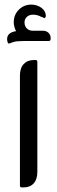

<svg xmlns="http://www.w3.org/2000/svg" viewBox="-20 -818 249 838"><path d="M122 -684H166Q182 -684 191.5 -675Q201 -666 201 -652V-648Q201 -639 192 -639H85Q69 -639 56.5 -638Q44 -637 31 -632Q22 -628 19 -628Q15 -628 13 -634Q12 -638 11.5 -641.5Q11 -645 11 -647Q11 -676 50 -682Q40 -702 40 -721Q40 -753 61.5 -775Q83 -797 115 -798Q141 -798 160 -784.5Q179 -771 180 -750Q180 -739 172 -739Q170 -741 166.5 -742.5Q163 -744 159 -745Q152 -749 143 -751.5Q134 -754 124 -754Q108 -754 97.5 -744.5Q87 -735 87 -720Q87 -704 97 -694Q107 -684 122 -684ZM128 -556H135Q143 -556 143 -548V-68Q143 -35 127 -17.5Q111 0 82 0H75Q67 0 67 -8V-488Q67 -521 83.5 -538.5Q100 -556 128 -556Z"/></svg>

Font: Zain
Style: Regular
Weight: 400
Designer: Zain,Boutros
Foundry: Mobile Telecommunications Company (Zain), 2024
Version: Version 1.51; ttfautohint (v1.8.4)